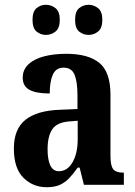

<svg xmlns="http://www.w3.org/2000/svg" viewBox="-20 -773 566 803"><path d="M175 10Q118 10 78 -29.5Q38 -69 38 -152Q38 -233 86.5 -272Q135 -311 233 -314L304 -317V-374Q304 -430 292 -460Q280 -490 246 -490Q214 -490 201 -461Q188 -432 188 -382Q131 -382 103 -397.5Q75 -413 75 -448Q75 -482 99.5 -504.5Q124 -527 165 -537.5Q206 -548 257 -548Q349 -548 395.5 -510Q442 -472 442 -377V-122Q442 -80 453.5 -65.5Q465 -51 495 -51H498V0H331L313 -72H305Q286 -45 268.5 -27Q251 -9 229.5 0.5Q208 10 175 10ZM226 -57Q262 -57 283.5 -94.5Q305 -132 305 -191V-268L268 -265Q218 -261 198.5 -232Q179 -203 179 -148Q179 -105 190.5 -81Q202 -57 226 -57ZM351 -627Q328 -627 311 -641Q294 -655 294 -690Q294 -725 311 -739Q328 -753 351 -753Q372 -753 390 -739Q408 -725 408 -690Q408 -655 390 -641Q372 -627 351 -627ZM172 -627Q150 -627 133 -641Q116 -655 116 -690Q116 -725 133 -739Q150 -753 172 -753Q194 -753 212 -739Q230 -725 230 -690Q230 -655 212 -641Q194 -627 172 -627Z"/></svg>

Font: Noto Serif Lao Condensed
Style: Bold
Weight: 700
Width: 3
Designer: Monotype Design Team
Foundry: Monotype Imaging Inc.
Version: Version 2.003; ttfautohint (v1.8.4.7-5d5b)